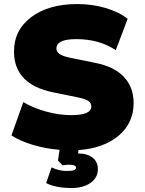

<svg xmlns="http://www.w3.org/2000/svg" viewBox="-20 -737 725 957"><path d="M335.9 200.2Q260.3 200.2 210 175.8L236.8 97.2Q273.9 115.2 312 115.2Q337.9 115.2 348.4 111.3Q358.9 107.4 358.9 98.1Q358.9 84 323.2 84Q310.5 84 292 86.9L269 63L276.9 9.8Q206.1 3.9 143.1 -15.1Q80.1 -34.2 37.1 -62L96.2 -228Q145.5 -198.7 210 -180.9Q274.4 -163.1 335.9 -163.1Q435.1 -163.1 435.1 -206.1Q435.1 -223.1 421.9 -232.9Q408.7 -242.7 371.1 -251L244.1 -276.9Q49.8 -316.9 49.8 -480Q49.8 -587.4 136.2 -652.1Q222.7 -716.8 365.2 -716.8Q439.9 -716.8 506.8 -697Q573.7 -677.2 616.2 -643.1L557.1 -486.8Q475.1 -542 359.9 -542Q261.2 -542 261.2 -495.1Q261.2 -479.5 276.4 -468.3Q291.5 -457 329.1 -449.2L454.1 -423.8Q548.8 -405.3 597.4 -354Q646 -302.7 646 -223.1Q646 -124 571.5 -61Q497.1 2 371.1 11.2L369.1 27.8Q416.5 28.3 442.1 49.1Q467.8 69.8 467.8 106Q467.8 148.9 431.2 174.6Q394.5 200.2 335.9 200.2Z"/></svg>

Font: Mulish ExtraBlack
Style: Regular
Weight: 1000
Designer: Vernon Adams
Foundry: Vernon Adams
Version: Version 3.603; ttfautohint (v1.8.3)